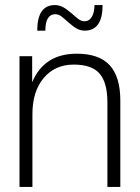

<svg xmlns="http://www.w3.org/2000/svg" viewBox="-20 -738 552 758"><path d="M455 0H404V-335Q404 -411 373.5 -447Q343 -483 271 -483Q197 -483 152.5 -430Q108 -377 108 -288V0H57V-516H107V-413Q154 -526 283 -526Q371 -526 413 -480.5Q455 -435 455 -341ZM314 -617Q291 -617 270 -633.5Q249 -650 231.5 -666Q214 -682 199 -682Q159 -682 159 -617H127Q127 -718 197 -718Q220 -718 241.5 -702Q263 -686 280.5 -670Q298 -654 313 -654Q332 -654 342.5 -671.5Q353 -689 353 -718H385Q385 -617 314 -617Z"/></svg>

Font: Creato Display Light
Style: Regular
Weight: 300
Version: Version 1.000